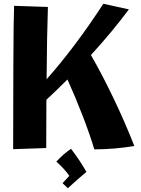

<svg xmlns="http://www.w3.org/2000/svg" viewBox="-20 -790 750 1022"><path d="M55 -759 235 -753Q230 -613 228 -368Q382 -542 530 -770L666 -740Q576 -619 464 -497Q524 -393 585 -265.5Q646 -138 695 -13Q589 5 482 5Q459 -72 421 -171Q383 -270 339 -367Q279 -307 227 -259L226 -2L50 4Q50 -166 51 -428.5Q52 -691 55 -759ZM313 185 349 146Q326 112 280 70Q318 29 358 2Q405 63 440 125Q394 163 341 212Z"/></svg>

Font: Otomanopee One
Style: Regular
Weight: 400
Designer: Das Ende der Wildnis
Foundry: Gutenberg Labo
Version: Version 3.005